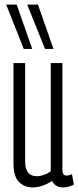

<svg xmlns="http://www.w3.org/2000/svg" viewBox="-20 -810 343 840"><path d="M122 10Q88 10 63.5 -13.5Q39 -37 39 -97V-534H90V-103Q90 -39 142 -39Q155 -39 172.5 -45Q190 -51 202 -61V-534H253V-67Q253 -42 270 -42Q283 -42 295 -48L303 -2Q279 10 255 10Q238 10 225.5 2Q213 -6 208 -19Q190 -6 167 2Q144 10 122 10ZM84 -596 7 -790H53L121 -596ZM177 -596 99 -790H146L214 -596Z"/></svg>

Font: Georama ExtraCondensed Light
Style: Regular
Weight: 300
Width: 2
Designer: Jean-Baptiste Levee
Foundry: Production Type
Version: Version 1.000